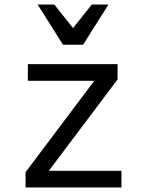

<svg xmlns="http://www.w3.org/2000/svg" viewBox="-20 -821 640 841"><path d="M92 0H512V-73H194L495 -473V-540H102V-467H393L92 -67ZM256 -625H344L455 -801H382L300 -698L218 -801H145Z"/></svg>

Font: CommitMonoNiceRocks
Style: Regular
Weight: 400
Monospace: yes
Designer: Eigil Nikolajsen
Foundry: Eigil Nikolajsen
Version: Version 1.143